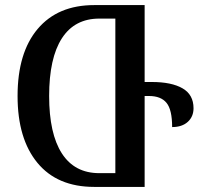

<svg xmlns="http://www.w3.org/2000/svg" viewBox="-20 -734 793 754"><path d="M49 -357Q49 -527 128 -620.5Q207 -714 350 -714H548V-412H576Q654 -412 697 -387Q740 -362 740 -309Q740 -276 717.5 -255.5Q695 -235 656 -235Q656 -303 634 -330Q612 -357 565 -357H548V0H350Q205 0 127 -94.5Q49 -189 49 -357ZM433 -54V-661H370Q273 -661 223 -583.5Q173 -506 173 -357Q173 -209 223 -131.5Q273 -54 370 -54Z"/></svg>

Font: Noto Serif Georgian Medium Narrow
Style: Regular
Weight: 500
Width: 4
Designer: Monotype Design team
Foundry: Monotype Imaging Inc.
Version: Version 1.000